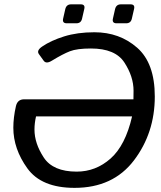

<svg xmlns="http://www.w3.org/2000/svg" viewBox="-20 -866 755 900"><path d="M293 -756.8Q271 -756.8 275.9 -778.8L286.1 -823.7Q291.5 -845.7 313.5 -845.7H358.4Q380.4 -845.7 375 -823.7L364.7 -778.8Q359.9 -756.8 337.9 -756.8ZM526.4 -756.8Q504.4 -756.8 509.3 -778.8L519.5 -823.7Q524.9 -845.7 546.9 -845.7H591.8Q613.8 -845.7 608.4 -823.7L598.1 -778.8Q593.3 -756.8 571.3 -756.8ZM42.5 -267.1Q42.5 -314.9 54.7 -368.7Q62 -399.4 90.8 -400.4H605.5Q606 -420.9 606 -440.9Q606 -506.8 563.2 -572.8Q520.5 -638.7 406.2 -638.7Q340.8 -638.7 307.6 -625.7Q274.4 -612.8 223.1 -581.5Q196.3 -564.9 184.6 -581.5L162.1 -612.8Q150.4 -629.4 177.7 -647.9Q218.3 -675.8 280.5 -695.3Q342.8 -714.8 422.4 -714.8Q540.5 -714.8 623 -642.3Q705.6 -569.8 705.6 -413.6Q705.6 -242.7 607.7 -114Q509.8 14.6 329.6 14.6Q174.3 14.6 108.4 -76.7Q42.5 -168 42.5 -267.1ZM141.6 -258.8Q141.6 -193.8 185.1 -127.7Q228.5 -61.5 339.4 -61.5Q429.2 -61.5 498.5 -123Q567.9 -184.6 599.1 -320.3H148.9Q141.6 -288.6 141.6 -258.8Z"/></svg>

Font: Istok Web
Style: BoldItalic
Weight: 700
Italic angle: -13°
Designer: Andrey V. Panov
Foundry: Andrey V. Panov
Version: Version 1.0.2g